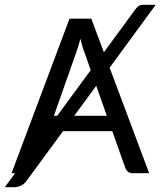

<svg xmlns="http://www.w3.org/2000/svg" viewBox="-44 -719 666 797"><path d="M244.6 -641.6H335L387.2 -502L514.2 -675.3Q523.4 -688.5 531 -693.8Q538.6 -699.2 554.2 -699.2H602.5L411.1 -438L575.2 0H506.3Q494.6 0 487.5 -5.9Q480.5 -11.7 476.6 -20.5L421.9 -174.8H217.8L65.9 32.2Q55.7 46.4 41.7 52.2Q27.8 58.1 13.7 58.1H-23.9L18.6 0H3.9ZM179.7 -238.3H193.4L332.5 -427.7L308.6 -496.6Q303.7 -508.3 298.8 -523.9Q293.9 -539.6 289.6 -557.6Q284.7 -539.1 279.8 -523.4Q274.9 -507.8 270.5 -496.1ZM264.2 -238.3H399.4L355.5 -362.8Z"/></svg>

Font: Carlito
Style: Regular
Weight: 400
Designer: Lukasz Dziedzic
Foundry: tyPoland Lukasz Dziedzic
Version: Version 1.104